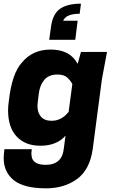

<svg xmlns="http://www.w3.org/2000/svg" viewBox="-33 -813 627 1046"><path d="M377 -596H235L245 -668Q254 -736 293.5 -764.5Q333 -793 408 -793L401 -738Q327 -738 311 -700H390ZM218 213Q98 213 42.5 169Q-13 125 -13 47Q-13 33 -9 0H140L138 22L139 35Q143 85 216 85Q307 85 315 -7L324 -74Q276 -19 187 -19Q105 -19 58 -69Q11 -119 11 -211Q11 -236 15 -262Q32 -414 87 -473Q145 -543 243 -543Q349 -543 390 -465L408 -530H550L522 -380L472 0Q456 112 386.5 162.5Q317 213 218 213ZM248 -155Q303 -155 341 -204L361 -355Q352 -373 334 -390Q316 -407 280 -407Q232 -407 207.5 -377Q183 -347 178 -300Q171 -246 171 -236Q171 -200 190 -177.5Q209 -155 248 -155Z"/></svg>

Font: Tanohe Sans
Style: Bold Italic
Weight: 700
Designer: Village Type and Design LLC & Cristiano Sobral
Foundry: Cooper Hewitt Smithsonian Design Museum
Version: Version 1.00;September 29, 2021;FontCreator 13.0.0.2655 64-b